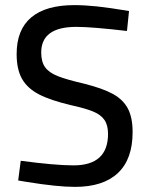

<svg xmlns="http://www.w3.org/2000/svg" viewBox="-20 -720 583 750"><path d="M87 -9 51 -15 61 -92Q196 -74 267 -74Q402 -74 402 -197Q402 -231 388 -251.5Q374 -272 343.5 -284.5Q313 -297 258 -309Q177 -328 132 -351.5Q87 -375 66 -412Q45 -449 45 -509Q45 -604 102 -652Q159 -700 270 -700Q311 -700 358.5 -695Q406 -690 484 -677L476 -599Q339 -615 278 -615Q141 -615 141 -515Q141 -478 156.5 -457Q172 -436 206 -422.5Q240 -409 309 -393Q381 -375 421 -353Q461 -331 479.5 -296Q498 -261 498 -204Q498 -98 440.5 -44Q383 10 273 10Q204 10 87 -9Z"/></svg>

Font: sheba-seeBold
Style: Regular
Weight: 600
Designer: Mohamed Galeb, the designers
Foundry: Kief Type Foundry
Version: Version 2.010; ttfautohint (v1.5.33-1714) -l 8 -r 50 -G 200 